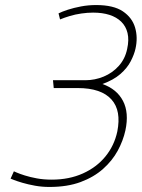

<svg xmlns="http://www.w3.org/2000/svg" viewBox="-20 -730 562 761"><path d="M190 -412 193 -381H288Q335 -381 368.5 -369.5Q402 -358 422 -335.5Q442 -313 447.5 -281.5Q453 -250 445 -209Q433 -153 398 -110Q363 -67 308.5 -42.5Q254 -18 185 -18Q153 -18 126 -23Q99 -28 78.5 -34.5Q58 -41 46.5 -46Q35 -51 35 -51L22 -22Q22 -22 34.5 -17Q47 -12 69 -5.5Q91 1 118.5 6Q146 11 176 11Q247 11 299.5 -8.5Q352 -28 388.5 -60.5Q425 -93 446.5 -132.5Q468 -172 477 -213Q492 -283 467.5 -330Q443 -377 386 -397Q430 -413 457 -436.5Q484 -460 498 -487Q512 -514 517 -537Q527 -581 515.5 -620.5Q504 -660 467 -685Q430 -710 361 -710Q330 -710 301 -704.5Q272 -699 249 -691.5Q226 -684 212 -677L218 -653Q235 -660 256.5 -666.5Q278 -673 302.5 -676.5Q327 -680 349 -680Q386 -680 414 -671Q442 -662 460.5 -644Q479 -626 485.5 -599Q492 -572 484 -536Q476 -497 451 -469Q426 -441 391 -426.5Q356 -412 318 -412Z"/></svg>

Font: Advent Pro ExtraLight
Style: Italic
Weight: 250
Italic angle: -12°
Version: Version 3.000